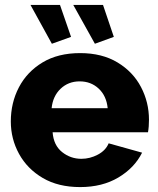

<svg xmlns="http://www.w3.org/2000/svg" viewBox="-20 -751 644 781"><path d="M306 10Q217 10 154 -27Q91 -64 57.5 -125Q24 -186 24 -257Q24 -333 57 -396Q90 -459 153 -497Q216 -535 306 -535Q395 -535 458 -497Q521 -459 553.5 -397Q586 -335 586 -264Q586 -235 582 -213H194Q198 -160 232.5 -132.5Q267 -105 311 -105Q346 -105 378 -122Q410 -139 422 -168L558 -130Q527 -68 461.5 -29Q396 10 306 10ZM190 -311H418Q413 -361 381.5 -390.5Q350 -420 304 -420Q258 -420 226.5 -390Q195 -360 190 -311ZM278 -731H399L443 -601L366 -573ZM104 -731H224L269 -601L191 -573Z"/></svg>

Font: Raleway ExtraBold
Style: Regular
Weight: 800
Designer: Matt McInerney, Pablo Impallari, Rodrigo Fuenzalida
Foundry: Matt McInerney, Pablo Impallari, Rodrigo Fuenzalida
Version: Version 4.026